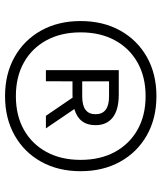

<svg xmlns="http://www.w3.org/2000/svg" viewBox="42 -832 655 780"><g transform="rotate(90 370.0 -441.5)"><path d="M370 -134Q279.5 -134 210.8 -172.8Q142 -211.5 103.5 -280.8Q65 -350 65 -441Q65 -532 103.5 -601.5Q142 -671 210.8 -710Q279.5 -749 370 -749Q460.5 -749 529.2 -710Q598 -671 636.5 -601.5Q675 -532 675 -441Q675 -350 636.5 -280.8Q598 -211.5 529.2 -172.8Q460.5 -134 370 -134ZM370 -178Q448.5 -178 506.5 -210.5Q564.5 -243 596.8 -302.2Q629 -361.5 629 -441Q629 -521 596.8 -580.2Q564.5 -639.5 506.5 -672.2Q448.5 -705 370 -705Q291.5 -705 233.5 -672.2Q175.5 -639.5 143.2 -580.2Q111 -521 111 -441Q111 -361.5 143.2 -302.2Q175.5 -243 233.5 -210.5Q291.5 -178 370 -178ZM264.5 -300V-596H363.5Q425.5 -596 456.8 -571.5Q488 -547 488 -501.5Q488 -434.5 422.5 -415.5L501 -300H450L376 -408.5Q370 -408 363.5 -408H310L309.5 -300ZM310 -447.5H371.5Q443.5 -447.5 443.5 -501.5Q443.5 -556.5 371.5 -556.5H310Z"/></g></svg>

Font: Encode Sans Semi Condensed
Style: Regular
Weight: 400
Width: 4
Designer: Multiple Designers
Foundry: Impallari Type
Version: Version 3.000; ttfautohint (v1.8.3) -l 8 -r 50 -G 200 -x 14 